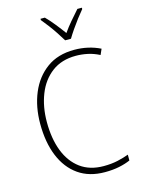

<svg xmlns="http://www.w3.org/2000/svg" viewBox="-139 -1028 825 1117"><g transform="rotate(-15 273.0 -469.5)"><path d="M361 -688Q275 -688 216.5 -644Q158 -600 128.5 -525Q99 -450 99 -359Q99 -258 128 -183.5Q157 -109 213.5 -67.5Q270 -26 353 -26Q400 -26 438 -34.5Q476 -43 505 -54V-19Q476 -6 437.5 2Q399 10 351 10Q257 10 192 -35.5Q127 -81 93 -164Q59 -247 59 -359Q59 -461 93.5 -543.5Q128 -626 195 -675Q262 -724 361 -724Q446 -724 517 -689L502 -655Q467 -673 431.5 -680.5Q396 -688 361 -688ZM325 -791Q312 -813 293.5 -841Q275 -869 255 -895.5Q235 -922 219 -941V-949H245Q270 -924 296 -891.5Q322 -859 343 -830Q364 -860 389.5 -890Q415 -920 441 -949H468V-941Q451 -921 430.5 -894Q410 -867 391.5 -840Q373 -813 360 -791Z"/></g></svg>

Font: Noto Sans Arabic UI SmCn XLt
Style: Regular
Weight: 200
Width: 4
Designer: Monotype Design Team, Nadine Chahine and Nizar Qandah
Foundry: Monotype Imaging Inc.
Version: Version 2.010; ttfautohint (v1.8.4.7-5d5b)